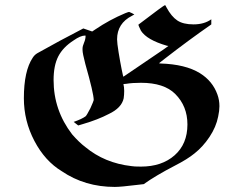

<svg xmlns="http://www.w3.org/2000/svg" viewBox="-20 -707 967 756"><path d="M525 -610Q626 -687 630 -687Q631 -687 636 -677Q655 -642 678 -626.5Q701 -611 742 -611Q784 -611 812 -631V-611L808 -608Q723 -549 629 -476L606 -458L612 -457Q710 -454 767 -419Q817 -388 836 -335Q844 -313 844 -289Q844 -271 839 -248Q831 -207 805 -168Q779 -129 746 -103Q718 -80 669 -55Q592 -15 546 18L520 21Q456 29 432 29Q314 29 223 -33Q157 -73 115.5 -152Q74 -231 74 -320Q74 -428 109 -480Q116 -491 127 -497.5Q138 -504 215 -546L308 -595Q314 -593 325.5 -589Q337 -585 343 -583L355 -591Q411 -629 473 -655Q488 -661 489 -660L491 -659Q493 -658 495.5 -657Q498 -656 500 -655L509 -650L500 -645Q441 -615 441 -552Q441 -538 447 -501Q453 -464 459 -434Q465 -404 466 -405Q507 -433 625 -513L643 -526L637 -527Q558 -550 535 -586Q525 -606 525 -610ZM466 -376Q469 -364 469 -349Q469 -334 467 -320Q459 -282 408 -258Q366 -236 308 -219L288 -213L279 -220L270 -227Q302 -238 317 -249Q321 -252 336 -281Q349 -310 349 -313Q349 -339 316 -455Q305 -497 305 -510V-516Q305 -525 311 -539Q317 -553 317 -566Q317 -567 315 -567Q297 -567 270 -548Q228 -521 209.5 -485Q191 -449 191 -392Q191 -273 264 -178Q292 -146 316 -128Q392 -65 497 -53Q507 -51 535 -51Q617 -51 667.5 -95.5Q718 -140 718 -217Q718 -289 670 -337Q626 -381 535 -381Q501 -381 477 -377Z"/></svg>

Font: KaTeX_Fraktur
Style: Bold
Weight: 700
Version: Version 1.1; ttfautohint (v1.3)